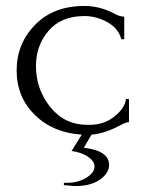

<svg xmlns="http://www.w3.org/2000/svg" viewBox="-20 -447 476 646"><path d="M288 6 262 50Q347 60 347 108Q347 136 316 157.5Q285 179 234 179Q225 179 209 177Q207 177 202 176.5Q197 176 195 176V168H206Q243 168 270.5 151Q298 134 298 113Q298 96 277 81Q256 66 221 61L255 6Q159 0 97.5 -60Q36 -120 36 -210Q36 -300 98 -363.5Q160 -427 264 -427Q315 -427 363 -402Q382 -391 398 -391V-315H388Q379 -351 342 -372Q305 -393 264 -393Q186 -393 143.5 -343.5Q101 -294 101 -225Q101 -147 149 -87Q197 -27 274 -27H282Q330 -27 365 -55Q400 -83 404 -114H414V-36Q403 -36 382 -24Q330 3 288 6Z"/></svg>

Font: Forum
Style: Regular
Weight: 400
Designer: Denis Masharov
Foundry: Denis Masharov
Version: Version 1.000